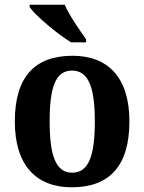

<svg xmlns="http://www.w3.org/2000/svg" viewBox="-20 -786 613 816"><path d="M282 -606H346V-619C319 -657 274 -721 255 -766H106V-756C129 -721 223 -642 282 -606ZM285 10C446 10 530 -82 530 -270C530 -458 438 -549 288 -549C127 -549 43 -458 43 -270C43 -82 135 10 285 10ZM287 -52C216 -52 191 -127 191 -270C191 -413 215 -486 286 -486C357 -486 383 -413 383 -270C383 -127 358 -52 287 -52Z"/></svg>

Font: Noto Serif Ethiopic SemiCondensed
Style: Bold
Weight: 700
Width: 4
Designer: Monotype Design Team
Foundry: Monotype Imaging Inc.
Version: Version 2.102